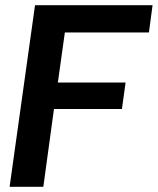

<svg xmlns="http://www.w3.org/2000/svg" viewBox="-20 -720 608 740"><path d="M17 0 115 -700H568L554 -595H230L203 -402H464L450 -300H188L147 0Z"/></svg>

Font: Host Grotesk
Style: Bold Italic
Weight: 700
Italic angle: -8°
Designer: Doğukan Karapınar
Foundry: Element Type
Version: Version 1.003; ttfautohint (v1.8.4.7-5d5b)